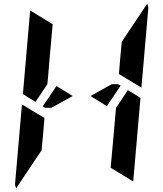

<svg xmlns="http://www.w3.org/2000/svg" viewBox="-20 -1003 856 1006"><path d="M610 -698 618 -784 751 -983Q758 -970 757 -959L721 -544L603 -615ZM276 -552 361 -500 249 -438H218L204 -446ZM650 -531 716 -490 678 -52 560 -124 561 -138 564 -170 576 -302 584 -396 588 -438ZM206 -302 198 -216 65 -17Q58 -30 59 -41L95 -456L151 -422L178 -406L213 -385ZM166 -469 100 -510 138 -948 256 -876 240 -698 231 -590 228 -562ZM612 -554 540 -447 454 -500 566 -562H598Z"/></svg>

Font: DSEG14 Modern Mini
Style: Bold Italic
Weight: 700
Italic angle: -5°
Designer: Keshikan(Twitter:@keshinomi_88pro)
Version: Version 0.46